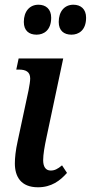

<svg xmlns="http://www.w3.org/2000/svg" viewBox="-20 -784 385 814"><path d="M135 -637C165 -637 197 -655 197 -709C197 -746 174 -764 143 -764C106 -764 81 -736 81 -691C81 -654 103 -637 135 -637ZM283 -637C313 -637 345 -655 345 -709C345 -746 322 -764 291 -764C254 -764 229 -736 229 -691C229 -654 251 -637 283 -637ZM141 10C198 10 235 -18 264 -51L243 -83C224 -67 211 -61 195 -61C173 -61 163 -78 163 -105C163 -129 169 -164 177 -201L248 -536H59L49 -489H60C89 -489 108 -480 108 -451C108 -441 105 -421 101 -401L55 -186C46 -146 43 -114 43 -91C43 -36 68 10 141 10Z"/></svg>

Font: Noto Serif Condensed SemiBold
Style: Italic
Weight: 600
Width: 3
Italic angle: -12°
Designer: Monotype Design Team
Foundry: Monotype Imaging Inc.
Version: Version 2.014